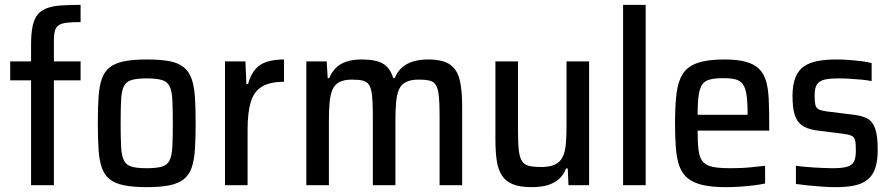

<svg xmlns="http://www.w3.org/2000/svg" viewBox="-20 -763 3679 791"><path d="M108 0V-432H22V-510H108V-580Q108 -626 114.5 -656Q121 -686 135 -703Q149 -720 172.5 -729Q196 -738 231 -740.5Q266 -743 312 -743V-672Q278 -672 256 -669.5Q234 -667 222.5 -659.5Q211 -652 206.5 -637Q202 -622 202 -597V-510H312V-432H202V0Z M585 8Q529 8 491.5 0.5Q454 -7 432 -24.5Q410 -42 399.5 -72Q389 -102 386 -147Q383 -192 383 -255Q383 -319 386 -363.5Q389 -408 399.5 -438Q410 -468 432 -485.5Q454 -503 491.5 -510.5Q529 -518 585 -518Q641 -518 678 -511Q715 -504 737 -486Q759 -468 769.5 -438Q780 -408 783 -363.5Q786 -319 786 -255Q786 -192 783 -147Q780 -102 769.5 -72Q759 -42 737 -24.5Q715 -7 678 0.5Q641 8 585 8ZM584 -70Q625 -70 647 -76.5Q669 -83 678.5 -102Q688 -121 690 -158Q692 -195 692 -255Q692 -316 690 -352.5Q688 -389 678.5 -408Q669 -427 646.5 -433.5Q624 -440 584 -440Q545 -440 522.5 -433.5Q500 -427 490.5 -408Q481 -389 479 -352.5Q477 -316 477 -255Q477 -195 479 -158Q481 -121 490.5 -102Q500 -83 522 -76.5Q544 -70 584 -70Z M907 0V-510H991L995 -417H1002Q1013 -457 1033 -479Q1053 -501 1082.5 -509.5Q1112 -518 1150 -518V-426Q1092 -426 1059 -406Q1026 -386 1013 -342.5Q1000 -299 1000 -229V0Z M1242 0V-510H1326L1330 -441H1336Q1347 -466 1363.5 -483Q1380 -500 1406.5 -509Q1433 -518 1471 -518Q1530 -518 1559 -500Q1588 -482 1600 -441H1606Q1616 -466 1634 -483Q1652 -500 1679.5 -509Q1707 -518 1744 -518Q1804 -518 1834 -497Q1864 -476 1874 -433.5Q1884 -391 1884 -325V0H1791V-287Q1791 -338 1788 -367.5Q1785 -397 1776.5 -411.5Q1768 -426 1751 -430.5Q1734 -435 1705 -435Q1672 -435 1652.5 -425Q1633 -415 1624 -395Q1615 -375 1612 -342.5Q1609 -310 1609 -264V0H1516V-287Q1516 -338 1513 -367.5Q1510 -397 1501.5 -411.5Q1493 -426 1476 -430.5Q1459 -435 1431 -435Q1398 -435 1378.5 -425Q1359 -415 1350 -394.5Q1341 -374 1338 -341.5Q1335 -309 1335 -264V0Z M2170 8Q2122 8 2092.5 -4Q2063 -16 2047.5 -40.5Q2032 -65 2026.5 -101.5Q2021 -138 2021 -188V-510H2114V-223Q2114 -173 2117.5 -143Q2121 -113 2131 -98.5Q2141 -84 2160 -79.5Q2179 -75 2210 -75Q2245 -75 2266 -85Q2287 -95 2297.5 -115.5Q2308 -136 2311 -168Q2314 -200 2314 -246V-510H2407V0H2322L2319 -69H2312Q2302 -43 2283.5 -26Q2265 -9 2237 -0.5Q2209 8 2170 8Z M2547 0V-743H2640V0Z M2970 8Q2912 8 2874 -1Q2836 -10 2813 -29Q2790 -48 2779 -78.5Q2768 -109 2764.5 -153Q2761 -197 2761 -254Q2761 -326 2767 -376.5Q2773 -427 2792.5 -458Q2812 -489 2853 -503.5Q2894 -518 2964 -518Q3018 -518 3052.5 -508.5Q3087 -499 3107 -479.5Q3127 -460 3136 -429Q3145 -398 3147 -354.5Q3149 -311 3149 -255V-225H2854Q2854 -175 2858 -144Q2862 -113 2875.5 -97Q2889 -81 2916 -75.5Q2943 -70 2990 -70Q3011 -70 3035 -71Q3059 -72 3084.5 -75Q3110 -78 3132 -80V-7Q3114 -3 3086.5 0.5Q3059 4 3029 6Q2999 8 2970 8ZM3060 -271V-293Q3060 -343 3055.5 -372.5Q3051 -402 3040 -416.5Q3029 -431 3010 -436Q2991 -441 2961 -441Q2926 -441 2904.5 -435.5Q2883 -430 2872.5 -414Q2862 -398 2858 -368Q2854 -338 2854 -290H3079Z M3424 8Q3398 8 3368 6Q3338 4 3309.5 1Q3281 -2 3259 -5V-80Q3275 -78 3293.5 -76Q3312 -74 3332 -73Q3352 -72 3372 -71Q3392 -70 3411 -70Q3453 -70 3473 -77Q3493 -84 3499.5 -100Q3506 -116 3506 -142Q3506 -171 3503 -184.5Q3500 -198 3488.5 -203.5Q3477 -209 3453 -212L3342 -226Q3303 -232 3282 -248Q3261 -264 3253 -293.5Q3245 -323 3245 -368Q3245 -415 3257.5 -445Q3270 -475 3293.5 -490.5Q3317 -506 3350.5 -512Q3384 -518 3426 -518Q3451 -518 3478 -516Q3505 -514 3529.5 -511Q3554 -508 3571 -503V-429Q3551 -433 3528 -435Q3505 -437 3480.5 -438.5Q3456 -440 3432 -440Q3398 -440 3377 -435Q3356 -430 3346 -415.5Q3336 -401 3336 -370Q3336 -345 3339 -331.5Q3342 -318 3353 -312.5Q3364 -307 3386 -304L3499 -290Q3531 -286 3552.5 -275Q3574 -264 3585 -234.5Q3596 -205 3596 -145Q3596 -99 3585.5 -69Q3575 -39 3553 -22Q3531 -5 3499 1.5Q3467 8 3424 8Z"/></svg>

Font: Saira SemiCondensed Medium
Style: Regular
Weight: 500
Width: 4
Designer: Hector Gatti with collaboration of the Omnibus-Type team
Foundry: Omnibus-Type
Version: Version 1.101